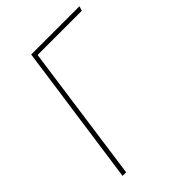

<svg xmlns="http://www.w3.org/2000/svg" viewBox="-201 -775 869 869"><g transform="rotate(-45 234.0 -340.5)"><path d="M468 -681 461 -659H178L86 0H63L159 -681Z"/></g></svg>

Font: Fira Sans Extra Condensed Thin
Style: Italic
Weight: 250
Width: 3
Italic angle: -8°
Designer: Carrois Corporate & Edenspiekermann AG
Foundry: Carrois Corporate GbR & Edenspiekermann AG
Version: Version 4.203